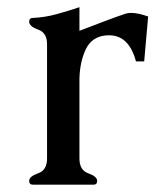

<svg xmlns="http://www.w3.org/2000/svg" viewBox="-20 -504 446 524"><path d="M196.8 -290.5V-71.3Q196.8 -39.6 220.9 -31Q245.1 -22.5 245.1 -10.3Q245.1 0 235.4 0H69.8Q59.6 0 59.6 -10.3Q59.6 -22.5 84 -31Q108.4 -39.6 108.4 -71.3V-383.8Q108.4 -414.6 84 -423.3Q59.6 -432.1 59.6 -444.8Q59.6 -455.1 69.8 -455.1Q102.1 -456.5 133.5 -465.1Q165 -473.6 196.8 -484.4V-419.9L264.6 -445.8Q302.2 -460 323.2 -466.8Q329.6 -468.8 338.4 -468.8Q356.4 -468.8 384.3 -459L373.5 -336.4H351.1Q332 -407.7 277.8 -407.7Q272.5 -407.7 267.1 -407.2Q230 -402.8 214.1 -369.4Q198.2 -335.9 196.8 -290.5Z"/></svg>

Font: Caudex
Style: Regular
Weight: 400
Version: Version 1.04